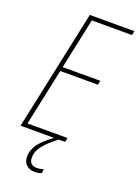

<svg xmlns="http://www.w3.org/2000/svg" viewBox="-172 -786 776 1073"><g transform="rotate(20 216.5 -249.0)"><path d="M16 0H215C146 50 109 94 109 150C109 189 135 216 178 216C196 216 209 212 219 208L221 184C210 188 196 191 182 191C151 191 136 175 136 146C135 94 174 54 243 0H281L286 -25H48L120 -363H344L349 -388H125L189 -689H428L433 -714H168Z"/></g></svg>

Font: Noto Sans Condensed Thin
Style: Italic
Weight: 100
Width: 3
Italic angle: -12°
Designer: Monotype Design Team
Foundry: Monotype Imaging Inc.
Version: Version 2.013